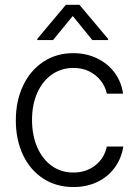

<svg xmlns="http://www.w3.org/2000/svg" viewBox="-20 -756 565 787"><path d="M44.9 -262.7Q44.9 -342.3 74.5 -404.8Q104 -467.3 157.5 -502.7Q210.9 -538.1 280.3 -538.1Q333.5 -538.1 377.4 -517.1Q421.4 -496.1 449.5 -458.5Q477.5 -420.9 484.4 -372.1H418Q411.6 -401.4 393.1 -425.3Q374.5 -449.2 345.9 -463.4Q317.4 -477.5 281.2 -477.5Q231.4 -477.5 192.9 -450.7Q154.3 -423.8 132.8 -375.5Q111.3 -327.1 111.3 -264.6Q111.3 -201.7 132.6 -152.6Q153.8 -103.5 192.1 -76.2Q230.5 -48.8 281.2 -48.8Q332.5 -48.8 369.9 -77.6Q407.2 -106.4 418 -155.3H485.4Q478 -107.4 450.7 -69.6Q423.3 -31.7 379.6 -10.5Q335.9 10.7 281.2 10.7Q210.4 10.7 156.7 -24.4Q103 -59.6 74 -121.6Q44.9 -183.6 44.9 -262.7ZM278.3 -690.4 197.3 -591.8H132.8V-596.7L250 -736.3H305.7L422.9 -596.7V-591.8H358.4Z"/></svg>

Font: Pretendard Light
Style: Regular
Weight: 300
Designer: Base glyphs from Inter by Rasmus Andersson; Hangeul glyphs from Noto Sans CJK(Source Han Sans) by Jang Soo-young and Kan
Foundry: Kil Hyung-jin
Version: Version 1.309